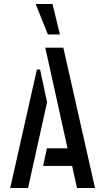

<svg xmlns="http://www.w3.org/2000/svg" viewBox="-20 -938 519 958"><path d="M219 -766 158 -918H242L279 -766ZM364 0 340 -110H195L214 -198H317L206 -700H296L454 0ZM31 0 164 -591H180L215 -428L120 0Z"/></svg>

Font: Stick No Bills ExtraLight Medium
Style: Regular
Weight: 500
Version: Version 2.000